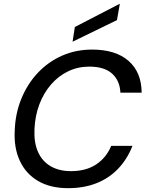

<svg xmlns="http://www.w3.org/2000/svg" viewBox="-20 -971 762 1003"><path d="M336 12Q243 12 179 -25.5Q115 -63 83.5 -131Q52 -199 57 -289Q60 -379 92 -456.5Q124 -534 178.5 -591.5Q233 -649 305 -680.5Q377 -712 461 -712Q584 -712 651.5 -653Q719 -594 720 -487H609Q606 -550 565.5 -586.5Q525 -623 446 -623Q387 -623 336 -598.5Q285 -574 246.5 -529.5Q208 -485 185.5 -425.5Q163 -366 160 -295Q157 -226 178.5 -177.5Q200 -129 244 -103Q288 -77 351 -77Q430 -77 483 -112.5Q536 -148 561 -209H672Q645 -140 597.5 -90Q550 -40 484 -14Q418 12 336 12ZM359 -753 371 -830 605 -951H606L591 -866Z"/></svg>

Font: DM Sans 28pt Medium
Style: Italic
Weight: 500
Italic angle: -10°
Version: Version 4.004;gftools[0.9.30]